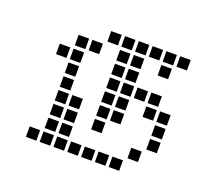

<svg xmlns="http://www.w3.org/2000/svg" viewBox="-68 -394 494 467"><g transform="rotate(20 178.5 -160.5)"><path d="M40 -31.4V-4.3H67.1V-31.4ZM75.7 -31.4V-4.3H102.9V-31.4ZM111.4 -31.4V-4.3H138.6V-31.4ZM147.1 -31.4V-4.3H174.3V-31.4ZM75.7 -67.1V-40H102.9V-67.1ZM75.7 -102.9V-75.7H102.9V-102.9ZM75.7 -138.6V-111.4H102.9V-138.6ZM75.7 -174.3V-147.1H102.9V-174.3ZM75.7 -210V-182.9H102.9V-210ZM75.7 -245.7V-218.6H102.9V-245.7ZM75.7 -281.4V-254.3H102.9V-281.4ZM40 -245.7V-218.6H67.1V-245.7ZM111.4 -281.4V-254.3H138.6V-281.4ZM147.1 -317.1V-290H174.3V-317.1ZM182.9 -317.1V-290H210V-317.1ZM218.6 -317.1V-290H245.7V-317.1ZM254.3 -317.1V-290H281.4V-317.1ZM290 -317.1V-290H317.1V-317.1ZM182.9 -281.4V-254.3H210V-281.4ZM218.6 -281.4V-254.3H245.7V-281.4ZM182.9 -245.7V-218.6H210V-245.7ZM182.9 -210V-182.9H210V-210ZM182.9 -174.3V-147.1H210V-174.3ZM182.9 -138.6V-111.4H210V-138.6ZM182.9 -102.9V-75.7H210V-102.9ZM218.6 -138.6V-111.4H245.7V-138.6ZM218.6 -174.3V-147.1H245.7V-174.3ZM218.6 -210V-182.9H245.7V-210ZM218.6 -245.7V-218.6H245.7V-245.7ZM290 -281.4V-254.3H317.1V-281.4ZM325.7 -317.1V-290H352.9V-317.1ZM290 -210V-182.9H317.1V-210ZM254.3 -210V-182.9H281.4V-210ZM290 -174.3V-147.1H317.1V-174.3ZM325.7 -174.3V-147.1H352.9V-174.3ZM325.7 -138.6V-111.4H352.9V-138.6ZM325.7 -102.9V-75.7H352.9V-102.9ZM290 -67.1V-40H317.1V-67.1ZM254.3 -31.4V-4.3H281.4V-31.4ZM218.6 -31.4V-4.3H245.7V-31.4ZM182.9 -31.4V-4.3H210V-31.4ZM111.4 -67.1V-40H138.6V-67.1ZM111.4 -102.9V-75.7H138.6V-102.9ZM111.4 -138.6V-111.4H138.6V-138.6Z"/></g></svg>

Font: Gossip Low Square
Style: Regular
Weight: 400
Width: 3
Designer: Deborah Khodanovich
Version: Version 1.001;Glyphs 3.3.1 (3343)